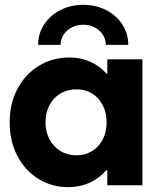

<svg xmlns="http://www.w3.org/2000/svg" viewBox="-20 -773 665 801"><path d="M427.7 -62.5H423.3Q393.6 -28.8 353.3 -10.5Q313 7.8 264.6 7.8Q195.8 7.8 139.6 -27.1Q83.5 -62 51.8 -123.8Q20 -185.5 20.5 -262.7Q20 -339.8 52.5 -401.6Q85 -463.4 142.1 -498.3Q199.2 -533.2 269.5 -533.2Q316.9 -533.2 356.2 -515.6Q395.5 -498 424.3 -465.8H427.7V-525.4H574.2V0H427.7ZM424.8 -262.7Q424.8 -303.2 408.4 -334.5Q392.1 -365.7 363.8 -383.1Q335.4 -400.4 298.8 -400.4Q261.2 -400.4 231.9 -382.8Q202.6 -365.2 186.3 -334Q169.9 -302.7 169.9 -262.7Q169.9 -223.6 186.3 -192.4Q202.6 -161.1 231.9 -143.1Q261.2 -125 298.8 -125Q335 -125 363.5 -142.3Q392.1 -159.7 408.4 -190.9Q424.8 -222.2 424.8 -262.7ZM515.1 -585.9H421.4Q421.4 -609.4 408.7 -628.7Q396 -647.9 374.8 -658.9Q353.5 -669.9 327.6 -669.9Q301.3 -669.9 279.8 -658.9Q258.3 -647.9 245.6 -628.7Q232.9 -609.4 232.9 -585.9H139.2Q139.2 -632.3 163.8 -670.7Q188.5 -709 231.7 -731Q274.9 -752.9 327.6 -752.9Q379.4 -752.9 422.6 -731Q465.8 -709 490.5 -670.7Q515.1 -632.3 515.1 -585.9Z"/></svg>

Font: Reddit Sans Chocolate ExtraBold
Style: Regular
Weight: 800
Designer: Stephen Hutchings
Foundry: Reddit
Version: Version 1.011